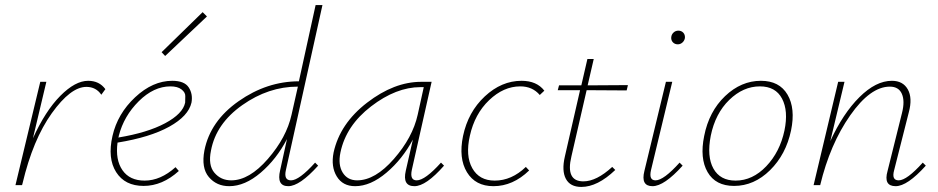

<svg xmlns="http://www.w3.org/2000/svg" viewBox="-20 -731 3703 758"><path d="M328 -412Q372 -412 396 -379L380 -357Q359 -388 321 -388Q259 -388 184.5 -284Q110 -180 69 -7L67 0H41L139 -408H163L110 -185Q159 -293 218 -352.5Q277 -412 328 -412Z M797 -666 632 -510 618 -525 780 -683ZM660 -412Q708 -412 725 -386Q742 -360 736 -326Q724 -273 648.5 -231Q573 -189 444 -168Q435 -100 463.5 -59Q492 -18 551 -18Q614 -18 673 -71L686 -56Q621 3 547 3Q473 3 438.5 -51.5Q404 -106 424 -194Q444 -282 513.5 -347Q583 -412 660 -412ZM711 -326Q711 -337 711.5 -351.5Q712 -366 696.5 -378Q681 -390 653 -390Q587 -390 528 -331.5Q469 -273 449 -195Q449 -194 448.5 -191.5Q448 -189 447 -188Q562 -207 632 -244.5Q702 -282 711 -326Z M1129 -19Q1161 -19 1224 -89L1236 -77Q1163 4 1118 4Q1071 4 1086 -59L1113 -182Q1072 -103 1009.5 -49.5Q947 4 885 4Q835 4 804.5 -32Q774 -68 787 -137Q810 -253 922 -331.5Q1034 -410 1160 -410L1226 -711H1253L1109 -61Q1099 -19 1129 -19ZM893 -19Q964 -19 1037.5 -103.5Q1111 -188 1131 -278L1156 -389H1155Q1040 -389 936.5 -316Q833 -243 813 -137Q801 -79 826.5 -49Q852 -19 893 -19Z M1721 -89 1733 -77Q1662 4 1616 4Q1568 4 1582 -57L1610 -180Q1569 -103 1506 -49.5Q1443 4 1382 4Q1333 4 1309.5 -34.5Q1286 -73 1297 -129Q1322 -243 1429 -325.5Q1536 -408 1643 -408H1684L1606 -61Q1597 -19 1625 -19Q1658 -19 1721 -89ZM1390 -19Q1461 -19 1535 -103.5Q1609 -188 1629 -278L1653 -387H1640Q1544 -387 1445 -311Q1346 -235 1324 -129Q1314 -80 1333 -49.5Q1352 -19 1390 -19Z M2111 -356Q2082 -390 2034 -390Q1968 -390 1911 -335.5Q1854 -281 1835 -195Q1817 -116 1844.5 -67Q1872 -18 1933 -18Q2000 -18 2056 -72L2069 -58Q2005 4 1928 4Q1857 4 1823.5 -51Q1790 -106 1808 -194Q1828 -289 1894 -350.5Q1960 -412 2039 -412Q2099 -412 2129 -373Z M2296 -375 2236 -114Q2212 -15 2283 -15Q2335 -15 2397 -72L2409 -60Q2339 7 2275 7Q2231 7 2214 -25Q2197 -57 2210 -113L2270 -375H2182L2187 -394H2275L2299 -498H2324L2300 -394L2459 -395L2454 -374Z M2656 -556Q2644 -556 2636.5 -564Q2629 -572 2630 -584Q2631 -595 2639 -602.5Q2647 -610 2658 -610Q2670 -610 2677.5 -602Q2685 -594 2684 -581Q2682 -570 2674 -563Q2666 -556 2656 -556ZM2556 4Q2509 4 2524 -56L2609 -408H2634L2550 -59Q2541 -19 2568 -19Q2600 -19 2663 -89L2675 -77Q2602 4 2556 4Z M2878 3Q2805 3 2773.5 -51.5Q2742 -106 2760 -194Q2779 -291 2842.5 -351.5Q2906 -412 2984 -412Q3057 -412 3089 -357.5Q3121 -303 3103 -216Q3083 -121 3020 -59Q2957 3 2878 3ZM2884 -18Q2951 -18 3005 -74.5Q3059 -131 3077 -216Q3093 -293 3067.5 -341.5Q3042 -390 2980 -390Q2914 -390 2859 -336.5Q2804 -283 2786 -195Q2770 -113 2796.5 -65.5Q2823 -18 2884 -18Z M3623 -89 3635 -77Q3562 4 3516 4Q3467 4 3484 -56L3541 -285Q3553 -332 3540.5 -360.5Q3528 -389 3493 -389Q3416 -389 3336.5 -275.5Q3257 -162 3218 0H3192L3289 -408H3314L3258 -174Q3308 -283 3373 -347.5Q3438 -412 3501 -412Q3545 -412 3564 -378Q3583 -344 3568 -288L3510 -59Q3499 -19 3528 -19Q3560 -19 3623 -89Z"/></svg>

Font: EauTestText Extralight
Style: Italic
Weight: 250
Italic angle: -12°
Designer: Christian Thalmann (Catharsis Fonts)
Version: Version 0.001;PS 000.001;hotconv 1.0.88;makeotf.lib2.5.64775